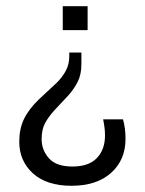

<svg xmlns="http://www.w3.org/2000/svg" viewBox="-20 -417 467 618"><path d="M210 181Q130 181 86 141Q42 101 42 39Q42 -2 57 -33.5Q72 -65 105 -97L163 -151Q181 -169 192 -189.5Q203 -210 203 -236V-248H242V-211Q242 -177 230 -153.5Q218 -130 200 -110L156 -63Q136 -41 125 -20.5Q114 0 114 31Q114 66 137.5 92.5Q161 119 213 119Q266 119 292 91.5Q318 64 318 19Q318 7 316.5 -5.5Q315 -18 312 -33H376Q380 -18 382 -3Q384 12 384 30Q384 98 337.5 139.5Q291 181 210 181ZM182 -320V-397H262V-320Z"/></svg>

Font: Rokkitt SemiBold
Style: Regular
Weight: 400
Version: Version 3.103